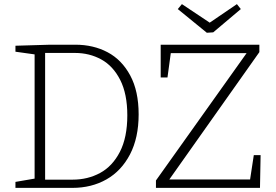

<svg xmlns="http://www.w3.org/2000/svg" viewBox="-20 -912 1341 932"><path d="M346 -695Q433 -695 502 -658.5Q571 -622 612 -546Q653 -470 653 -357Q653 -243 611 -162.5Q569 -82 496.5 -41Q424 0 332 0H55V-29L148 -45V-648L55 -661V-690L224 -695ZM333 -40Q406 -40 466 -72.5Q526 -105 562 -175Q598 -245 598 -352Q598 -456 563.5 -524Q529 -592 471.5 -623.5Q414 -655 344 -655H199V-40ZM1194 -41 1212 -159H1245L1242 0H737V-36L1177 -654H809L793 -536H760V-695H1239V-659L802 -41ZM998 -802 1130 -892 1149 -868 1015 -755 984 -753 843 -868 863 -892Z"/></svg>

Font: Bitter Pro Light
Style: Regular
Weight: 300
Designer: Sol Matas, and Bitter project Authors
Foundry: Sol Matas
Version: Version 1.010